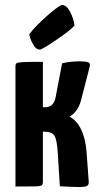

<svg xmlns="http://www.w3.org/2000/svg" viewBox="-20 -748 401 770"><path d="M292 2Q275 2 257.5 1Q240 0 220 -1L212 -130Q209 -185 199 -202.5Q189 -220 156 -220H152V-18Q152 -9 147.5 -5Q143 -1 120 -0.5Q97 0 42 0V-482Q42 -491 46.5 -494.5Q51 -498 74 -499Q97 -500 152 -500V-318H161Q177 -318 188.5 -328Q200 -338 204 -363L229 -494Q249 -499 266.5 -500.5Q284 -502 297 -502Q326 -502 335 -497.5Q344 -493 339 -478L305 -346Q298 -320 285.5 -304Q273 -288 259 -280Q288 -265 305.5 -228.5Q323 -192 327 -140L336 -18Q336 -6 328.5 -2Q321 2 292 2ZM140 -549Q126 -549 116 -564.5Q106 -580 101.5 -595Q97 -610 97 -610Q110 -628 130 -648Q150 -668 171 -686.5Q192 -705 208 -716.5Q224 -728 228 -728Q247 -728 261 -701Q275 -674 279 -646Q270 -635 249 -619Q228 -603 204.5 -587Q181 -571 162.5 -560Q144 -549 140 -549Z"/></svg>

Font: Yanone Kaffeesatz
Style: Bold
Weight: 700
Designer: Yanone (Cyrillic: Daniel Pouzeot, Huerta Tipografica, and Cyreal)
Foundry: Yanone
Version: Version 2.003